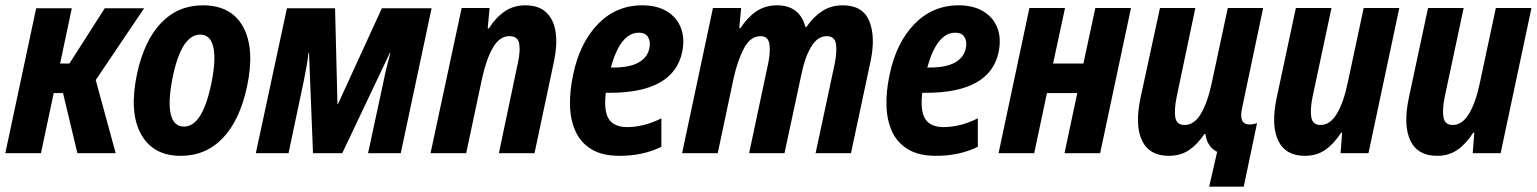

<svg xmlns="http://www.w3.org/2000/svg" viewBox="-22 -576 5779 722"><path d="M-2 0 114 -545H248L204 -337H239L372 -545H520L338 -275L413 0H269L215 -226H180L132 0Z M658 10Q553 10 508 -72Q463 -154 493 -297Q520 -423 583.5 -489.5Q647 -556 741 -556Q848 -556 892.5 -474.5Q937 -393 907 -251Q880 -124 816 -57Q752 10 658 10ZM670 -100Q740 -100 773 -264Q791 -353 780 -399.5Q769 -446 731 -446Q659 -446 626 -279Q609 -190 620.5 -145Q632 -100 670 -100Z M940 0 1057 -545H1238L1247 -185H1249L1414 -545H1601L1485 0H1362L1419 -264Q1425 -295 1432 -323Q1439 -351 1446 -377H1444L1265 0H1155L1140 -378H1138Q1135 -348 1130 -322Q1125 -296 1120 -270L1063 0Z M1597 0 1714 -546H1819L1812 -469H1816Q1843 -511 1876.5 -533.5Q1910 -556 1953 -556Q2005 -556 2033 -528.5Q2061 -501 2067.5 -454.5Q2074 -408 2062 -349L1988 0H1854L1926 -342Q1935 -384 1930.5 -412Q1926 -440 1893 -440Q1857 -440 1832 -397.5Q1807 -355 1791 -282L1731 0Z M2308 10Q2243 10 2202.5 -14.5Q2162 -39 2142.5 -81.5Q2123 -124 2121.5 -178.5Q2120 -233 2133 -294Q2158 -415 2226.5 -485.5Q2295 -556 2393 -556Q2448 -556 2485.5 -533.5Q2523 -511 2538.5 -471Q2554 -431 2543 -379Q2510 -227 2270 -227H2256Q2248 -157 2268 -127.5Q2288 -98 2337 -98Q2364 -98 2396.5 -105.5Q2429 -113 2465 -131V-24Q2396 10 2308 10ZM2380 -453Q2311 -453 2275 -322H2282Q2346 -322 2379.5 -341Q2413 -360 2420 -395Q2425 -418 2415.5 -435.5Q2406 -453 2380 -453Z M2543 0 2659 -546H2765L2758 -470H2762Q2789 -511 2822.5 -533.5Q2856 -556 2900 -556Q2985 -556 3007 -474H3010Q3036 -512 3069.5 -534Q3103 -556 3147 -556Q3222 -556 3246.5 -497.5Q3271 -439 3252 -347L3178 0H3045L3117 -337Q3126 -382 3121.5 -411Q3117 -440 3087 -440Q3052 -440 3028 -399.5Q3004 -359 2992 -298L2928 0H2795L2867 -339Q2876 -384 2871 -412Q2866 -440 2838 -440Q2800 -440 2776 -395Q2752 -350 2737 -283L2677 0Z M3498 10Q3433 10 3392.5 -14.5Q3352 -39 3332.5 -81.5Q3313 -124 3311.5 -178.5Q3310 -233 3323 -294Q3348 -415 3416.5 -485.5Q3485 -556 3583 -556Q3638 -556 3675.5 -533.5Q3713 -511 3728.5 -471Q3744 -431 3733 -379Q3700 -227 3460 -227H3446Q3438 -157 3458 -127.5Q3478 -98 3527 -98Q3554 -98 3586.5 -105.5Q3619 -113 3655 -131V-24Q3586 10 3498 10ZM3570 -453Q3501 -453 3465 -322H3472Q3536 -322 3569.5 -341Q3603 -360 3610 -395Q3615 -418 3605.5 -435.5Q3596 -453 3570 -453Z M3733 0 3849 -546H3983L3938 -337H4052L4097 -546H4231L4115 0H3981L4029 -226H3915L3867 0Z M4525 126 4555 -5Q4517 -24 4511 -72H4507Q4481 -33 4449 -11.5Q4417 10 4373 10Q4300 10 4272.5 -47.5Q4245 -105 4267 -209L4340 -546H4473L4403 -213Q4393 -164 4397.5 -135Q4402 -106 4433 -106Q4469 -106 4494 -148.5Q4519 -191 4534 -261L4595 -546H4728L4649 -171Q4635 -108 4676 -108Q4691 -108 4705 -113L4655 126Z M4885 10Q4812 10 4784.5 -47.5Q4757 -105 4779 -209L4851 -546H4985L4914 -213Q4904 -164 4909 -135Q4914 -106 4944 -106Q4980 -106 5005.5 -149Q5031 -192 5046 -265L5106 -546H5240L5124 0H5019L5025 -77H5021Q4994 -35 4961.5 -12.5Q4929 10 4885 10Z M5382 10Q5309 10 5281.5 -47.5Q5254 -105 5276 -209L5348 -546H5482L5411 -213Q5401 -164 5406 -135Q5411 -106 5441 -106Q5477 -106 5502.5 -149Q5528 -192 5543 -265L5603 -546H5737L5621 0H5516L5522 -77H5518Q5491 -35 5458.5 -12.5Q5426 10 5382 10Z"/></svg>

Font: Noto Sans Condensed
Style: Bold Italic
Weight: 700
Width: 3
Italic angle: -12°
Designer: Monotype Design Team
Foundry: Monotype Imaging Inc.
Version: Version 2.013; ttfautohint (v1.8.4.7-5d5b)